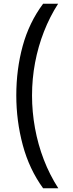

<svg xmlns="http://www.w3.org/2000/svg" viewBox="-20 -852 394 1037"><path d="M213 165Q138 62 103 -68.5Q68 -199 68 -337Q68 -477 102.5 -603.5Q137 -730 213 -832H294Q249 -762 217.5 -681.5Q186 -601 169.5 -514Q153 -427 153 -336Q153 -248 169 -160Q185 -72 216.5 10Q248 92 295 165Z"/></svg>

Font: gurmukhi115
Style: Regular
Weight: 400
Designer: Jelle Bosma - Monotype Design Team
Foundry: Monotype Imaging Inc.
Version: Version 2.003